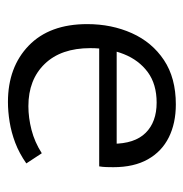

<svg xmlns="http://www.w3.org/2000/svg" viewBox="-9 -454 471 493"><g transform="rotate(-90 226.5 -207.5)"><path d="M205 8.5Q156.6 8.5 120.4 -9.5Q84.1 -27.5 63.9 -63.3Q43.7 -99 43.7 -152.1Q43.7 -161.2 44 -170.2Q44.3 -179.2 45.8 -188.3H103.8V-154.2Q103.8 -97.3 131.9 -69Q159.9 -40.8 209.5 -40.8Q256.8 -40.8 287.8 -63.6Q318.7 -86.5 334 -125Q349.4 -163.6 349.4 -211Q349.4 -286.3 308.9 -328.2Q268.4 -370.1 200.5 -370.1Q170.7 -370.1 139.5 -362.1Q108.3 -354.1 79.5 -335.7L53.4 -375.4Q79.6 -393.7 106.5 -403.9Q133.3 -414 160 -418.3Q186.8 -422.6 211 -422.6Q300.6 -422.6 355.9 -369.2Q411.1 -315.8 411.1 -219.1Q411.1 -156.4 387.8 -104.4Q364.5 -52.5 318.7 -22Q272.9 8.5 205 8.5ZM54.2 -143.4V-188.3H376.3L367.4 -143.4Z"/></g></svg>

Font: Ysabeau
Style: Bold
Weight: 700
Designer: Christian Thalmann (Catharsis Fonts)
Version: Version 2.000;gftools[0.9.27.dev2+g8671c4b]